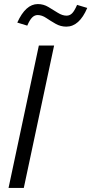

<svg xmlns="http://www.w3.org/2000/svg" viewBox="-20 -924 449 944"><path d="M22 0 171 -700H246L97 0ZM114 -798 65 -813Q106 -904 166 -904Q194 -904 218 -889.5Q242 -875 264.5 -861Q287 -847 307 -847Q323 -847 334.5 -858.5Q346 -870 359 -900L409 -885Q370 -793 306 -793Q278 -793 253.5 -807Q229 -821 207.5 -835.5Q186 -850 165 -850Q150 -850 138 -838Q126 -826 114 -798Z"/></svg>

Font: Red Hat Display
Style: Italic
Weight: 400
Italic angle: -12°
Designer: Pentagram, MCKL
Foundry: Pentagram, MCKL
Version: Version 1.023; ttfautohint (v1.8.3)